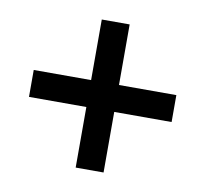

<svg xmlns="http://www.w3.org/2000/svg" viewBox="-59 -625 632 590"><g transform="rotate(10 256.5 -330.0)"><path d="M213 -99V-288H34V-372H213V-561H300V-372H479V-288H300V-99Z"/></g></svg>

Font: TypoPRO Source Sans Pro
Style: Regular
Weight: 600
Designer: Paul D. Hunt
Foundry: Adobe Systems Incorporated
Version: Version 2.020;PS 2.000;hotconv 1.0.86;makeotf.lib2.5.63406